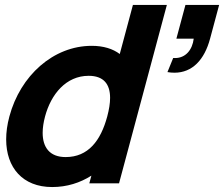

<svg xmlns="http://www.w3.org/2000/svg" viewBox="-20 -740 904 775"><path d="M463.4 -522C435.5 -543 397.8 -555 350.3 -555C195.3 -555 62.1 -435 17.9 -270C9.1 -237.3 4.9 -206.2 4.9 -177.4C4.9 -63.4 71.6 15 190.5 15C250 15 303.1 -2 348.9 -31L340.5 0H460.5L653.5 -720H516.5ZM728.5 -720 692 -584H762C756.5 -538.6 729.2 -505.7 686.5 -505.7C684.1 -505.7 681.6 -505.8 679.1 -506L655.9 -449C665.6 -447.3 675 -446.5 684.1 -446.5C756.4 -446.5 805.2 -498.7 828 -584L864.5 -720ZM245 -106C179.8 -106 152.2 -146.1 152.2 -203.8C152.2 -224 155.6 -246.4 161.9 -270C186 -360 246.8 -434 337.8 -434C398.7 -434 424.4 -400.1 424.4 -344.9C424.4 -323 420.3 -297.8 412.9 -270C386.6 -172 336 -106 245 -106Z"/></svg>

Font: Manrope
Style: ExtraBoldItalic
Weight: 800
Italic angle: -15°
Designer: Mikhail Sharanda
Foundry: Mikhail Sharanda
Version: Version 4.502;hotconv 1.0.109;makeotfexe 2.5.65596